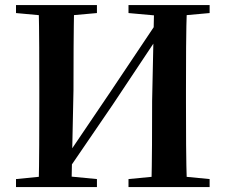

<svg xmlns="http://www.w3.org/2000/svg" viewBox="-20 -761 917 781"><path d="M137.2 0Q139.2 -85.2 139.5 -171.8Q139.9 -258.5 139.9 -346.1V-393.6Q139.9 -481.3 139.5 -567.7Q139.2 -654.1 137.2 -740.5H281.6Q279.9 -655.6 279.4 -568.4Q278.9 -481.3 278.9 -393.6L270.6 0ZM595.8 0Q597.8 -85.2 598.3 -172.5Q598.8 -259.8 598.8 -350.9L607.1 -740.5H740.5Q737.5 -655.6 737 -568.4Q736.5 -481.3 736.5 -393.6V-346.1Q736.5 -259.9 737 -173.3Q737.5 -86.6 740.5 0ZM45.1 0V-32.6L193.8 -47.3H221.3L374.3 -32.6V0ZM45.1 -707.9V-740.5H374.3V-707.9L221.3 -694.2H193.8ZM502.7 0V-32.6L654.6 -47.3H680.9L832.7 -32.6V0ZM502.7 -707.9V-740.5H832.7V-707.9L680.9 -694.2H654.6ZM247.9 -56.2 217.5 -102.6 236 -101.9 430.2 -388.9 625.2 -680.2 660.5 -639.4H641L438.2 -334.7Z"/></svg>

Font: Noto Serif HK ExtraLight
Style: Regular
Weight: 200
Designer: Ryoko NISHIZUKA 西塚涼子 (kana & ideographs); Frank Grießhammer (Latin, Greek & Cyrillic); Wenlong ZHANG 张文龙 (bopomofo); San
Foundry: Adobe
Version: Version 2.002-H1;hotconv 1.1.0;makeotfexe 2.6.0